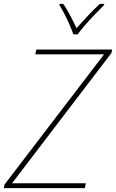

<svg xmlns="http://www.w3.org/2000/svg" viewBox="-28 -969 598 989"><path d="M-8 0 -5 -18 508 -689H154L159 -714H550L546 -696L34 -25H414L409 0ZM350 -792Q343 -812 331 -840Q319 -868 305 -895Q291 -922 278 -943L280 -949H298Q317 -921 335 -886.5Q353 -852 366 -824Q391 -852 423.5 -886.5Q456 -921 486 -949H509L508 -943Q487 -922 461 -895Q435 -868 411 -840.5Q387 -813 372 -792Z"/></svg>

Font: Noto Sans Disp Thin
Style: Italic
Weight: 100
Italic angle: -12°
Designer: Monotype Design Team
Foundry: Monotype Imaging Inc.
Version: Version 2.000;GOOG;noto-source:20170915:90ef993387c0